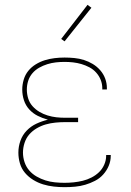

<svg xmlns="http://www.w3.org/2000/svg" viewBox="-20 -766 540 794"><path d="M247 8Q225 8 202.5 5.5Q180 3 158.5 -3.5Q137 -10 117.5 -22Q98 -34 83.5 -51Q69 -68 62.5 -90Q56 -112 56 -135Q56 -160 64.5 -184Q73 -208 90.5 -226Q108 -244 130.5 -254.5Q153 -265 178 -271Q156 -277 136 -287Q116 -297 101 -313.5Q86 -330 79 -351.5Q72 -373 72 -396Q72 -416 78 -436.5Q84 -457 97 -473Q110 -489 128 -500Q146 -511 165.5 -517Q185 -523 205.5 -525.5Q226 -528 247 -528Q267 -528 287.5 -526Q308 -524 327 -518Q346 -512 363.5 -501.5Q381 -491 394.5 -475.5Q408 -460 415 -441Q422 -422 422 -402Q422 -400 422 -399Q422 -398 422 -396H403Q403 -398 403 -399Q403 -400 403 -401Q403 -419 396.5 -435.5Q390 -452 378 -465.5Q366 -479 350 -487.5Q334 -496 317 -501Q300 -506 282.5 -508Q265 -510 247 -510Q229 -510 211 -508Q193 -506 175.5 -500.5Q158 -495 142 -486Q126 -477 114 -463Q102 -449 96.5 -431.5Q91 -414 91 -396Q91 -377 96.5 -359Q102 -341 114.5 -327Q127 -313 143 -303.5Q159 -294 177 -288.5Q195 -283 213 -281Q231 -279 250 -279H303V-261H250Q230 -261 209.5 -259Q189 -257 169.5 -251.5Q150 -246 132 -235.5Q114 -225 101 -210Q88 -195 81.5 -175Q75 -155 75 -135Q75 -115 81.5 -95.5Q88 -76 101 -61Q114 -46 131.5 -36Q149 -26 168 -20Q187 -14 207 -12Q227 -10 247 -10Q266 -10 285 -12Q304 -14 322.5 -18.5Q341 -23 358.5 -32Q376 -41 389.5 -54Q403 -67 411 -85Q419 -103 419 -122Q419 -123 419 -123.5Q419 -124 419 -125H438Q438 -124 438 -123.5Q438 -123 438 -122Q438 -100 429.5 -80Q421 -60 406.5 -44Q392 -28 372.5 -18Q353 -8 332.5 -2Q312 4 290.5 6Q269 8 247 8ZM247 -595 233 -605 342 -746 358 -734Z"/></svg>

Font: Zed Mono Thin
Style: Regular
Weight: 100
Monospace: yes
Designer: Belleve Invis
Foundry: Belleve Invis
Version: Version 1.0.0; ttfautohint (v1.8.4)